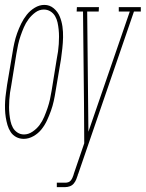

<svg xmlns="http://www.w3.org/2000/svg" viewBox="-33 -559 595 784"><path d="M64 8Q47 8 33 0.5Q19 -7 10.5 -20Q2 -33 -2.5 -48.5Q-7 -64 -9.5 -80Q-12 -96 -12.5 -113Q-13 -130 -12 -146.5Q-11 -163 -8.5 -180Q-6 -197 -4 -213L18 -343Q21 -363 25.5 -383.5Q30 -404 37 -423.5Q44 -443 53.5 -462.5Q63 -482 76.5 -499Q90 -516 109 -527.5Q128 -539 148 -539Q170 -539 186.5 -525Q203 -511 211 -491.5Q219 -472 222 -450.5Q225 -429 224.5 -406.5Q224 -384 221.5 -361.5Q219 -339 216 -317L194 -187Q191 -167 186.5 -146.5Q182 -126 175 -106.5Q168 -87 159 -67.5Q150 -48 136.5 -31Q123 -14 103.5 -3Q84 8 64 8ZM65 -10Q83 -10 100 -21.5Q117 -33 128.5 -48.5Q140 -64 147.5 -82Q155 -100 161 -117.5Q167 -135 171 -153Q175 -171 178 -190L199 -320Q202 -334 204 -349Q206 -364 207 -379Q208 -394 208 -409Q208 -424 206.5 -438.5Q205 -453 202 -467Q199 -481 192 -493Q185 -505 173 -512.5Q161 -520 146 -520Q127 -520 111 -508Q95 -496 83.5 -480.5Q72 -465 64.5 -447.5Q57 -430 51 -412.5Q45 -395 41 -377Q37 -359 34 -340L13 -210Q10 -196 8 -181Q6 -166 5 -151Q4 -136 4 -121.5Q4 -107 5.5 -92.5Q7 -78 10 -64Q13 -50 19.5 -38Q26 -26 38 -18Q50 -10 65 -10ZM199 205V187H234Q240 187 246 185Q252 183 256 178Q260 173 262.5 167.5Q265 162 267 156Q267 156 267 156Q267 156 267 156Q268 153 268.5 150.5Q269 148 270 146L311 26L310 -137L306 -512H280L281 -530H371L370 -512H323L328 -21L497 -512H452V-530H542V-512H514L286 152Q285 152 285 152.5Q285 153 285 153V155Q282 164 278.5 173Q275 182 268.5 190Q262 198 252.5 201.5Q243 205 234 205Z"/></svg>

Font: Iosevka Slab Thin Oblique
Style: Regular
Weight: 100
Italic angle: -9°
Monospace: yes
Designer: Belleve Invis
Foundry: Belleve Invis
Version: Version 11.1.0; ttfautohint (v1.8.3)